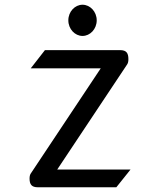

<svg xmlns="http://www.w3.org/2000/svg" viewBox="-20 -792 695 812"><path d="M329 -640C361 -640 389 -669 389 -706C389 -743 361 -772 329 -772C297 -772 269 -743 269 -706C269 -669 297 -640 329 -640ZM105 -37C105 -12 114 0 140 0H472L532 -75H222L518 -520C522 -526 523 -534 523 -542C523 -567 515 -580 488 -580H170L110 -503H406L112 -61C107 -55 105 -47 105 -37Z"/></svg>

Font: Charger Monospace
Style: Regular
Weight: 400
Designer: Jasper
Foundry: Cannot Into Space Fonts
Version: Version 0.980